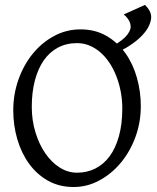

<svg xmlns="http://www.w3.org/2000/svg" viewBox="-20 -750 640 785"><path d="M598.1 -679.7Q598.1 -665.5 589.8 -646.2Q581.5 -627 561.5 -605.5Q541.5 -584 507.8 -562Q496.1 -554.2 481.4 -546.9Q487.3 -540 492.7 -532.7Q523.9 -488.8 539.8 -432.1Q555.7 -375.5 555.7 -315.9Q555.7 -249.5 533.7 -189.7Q511.7 -129.9 473.9 -84.5Q436 -39.1 386.2 -12.2Q336.4 14.6 280.8 14.6Q222.2 14.6 176.3 -11.2Q130.4 -37.1 98.9 -80.6Q67.4 -124 50.8 -180.7Q34.2 -237.3 34.2 -298.8Q34.2 -365.2 55.7 -425.3Q77.1 -485.4 114.3 -530.8Q151.4 -576.2 201.4 -603Q251.5 -629.9 309.1 -629.9Q369.6 -629.9 415.5 -603Q438.5 -589.8 458 -571.8Q459 -572.8 460.4 -573.7Q479 -585.4 491 -597.4Q502.9 -609.4 508.5 -620.4Q514.2 -631.3 514.2 -640.1Q514.2 -654.3 506.8 -667Q499.5 -679.7 485.8 -690.9L572.8 -730Q584 -719.2 591.1 -706.5Q598.1 -693.8 598.1 -679.7ZM480 -307.1Q480 -340.8 473.9 -373.8Q467.8 -406.7 456.5 -436.3Q445.3 -465.8 429 -491Q412.6 -516.1 392.1 -534.4Q371.6 -552.7 347.2 -563.2Q322.8 -573.7 294.9 -573.7Q251.5 -573.7 217 -555.4Q182.6 -537.1 158.9 -503.2Q135.3 -469.2 122.6 -420.9Q109.9 -372.6 109.9 -313Q109.9 -258.3 124.8 -209.5Q139.6 -160.6 164.8 -123.8Q189.9 -86.9 223.6 -65.4Q257.3 -43.9 294.9 -43.9Q335.4 -43.9 369.4 -60.8Q403.3 -77.6 428 -110.8Q452.6 -144 466.3 -193.4Q480 -242.7 480 -307.1Z"/></svg>

Font: Gentium Plus Phon
Style: Regular
Weight: 400
Designer: J. Victor Gaultney, Annie Olsen, Iska Routamaa, Becca Hirsbrunner
Foundry: SIL International
Version: Version 5.000